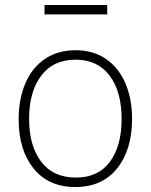

<svg xmlns="http://www.w3.org/2000/svg" viewBox="-20 -742 606 772"><path d="M55 -262Q55 -344 82 -407Q109 -470 160.5 -505Q212 -540 284 -540Q355 -540 406 -505Q457 -470 484 -407.5Q511 -345 511 -264Q511 -140 451 -65Q391 10 283 10Q175 10 115 -64.5Q55 -139 55 -262ZM284 -502Q194 -502 145.5 -437.5Q97 -373 97 -264Q97 -156 145.5 -92Q194 -28 285 -28Q375 -28 422 -91.5Q469 -155 469 -264Q469 -373 421 -437.5Q373 -502 284 -502ZM411 -684H159V-722H411Z"/></svg>

Font: Morrison Thin
Style: Regular
Weight: 100
Designer: Pablo Impallari, Rodrigo Fuenzalida (Modified by Dan O. Williams)
Version: Version 0.03;June 6, 2019;FontCreator 11.5.0.2425 64-bit; tt